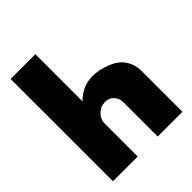

<svg xmlns="http://www.w3.org/2000/svg" viewBox="-234 -1000 1141 1141"><g transform="rotate(-45 336.5 -430.0)"><path d="M49 -860H257V-464Q321 -528 403 -528Q438 -528 474.5 -519Q511 -510 548.5 -490.5Q586 -471 609.5 -432.5Q633 -394 633 -342V0H425V-286Q425 -321 404 -344Q383 -367 349 -367Q311 -367 284 -340Q257 -313 257 -278V0H49Z"/></g></svg>

Font: Spartan MB
Style: Regular
Weight: 900
Designer: Matt Bailey
Foundry: Matt Bailey
Version: Version 001.001